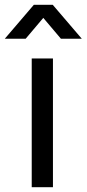

<svg xmlns="http://www.w3.org/2000/svg" viewBox="-53 -785 363 805"><path d="M-33 -622.5 89 -765H168L290 -622.5H202.5L128.5 -710L54.5 -622.5ZM80 0V-540H169V0Z"/></svg>

Font: Manrope ExtraLight Medium
Style: Regular
Weight: 500
Version: Version 4.504